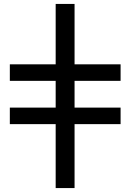

<svg xmlns="http://www.w3.org/2000/svg" viewBox="-20 -762 663 976"><path d="M263 194V-131H30V-215H263V-351H30V-435H263V-742H359V-435H593V-351H359V-215H593V-131H359V194Z"/></svg>

Font: Montserrat Thin Medium
Style: Regular
Weight: 500
Version: Version 9.000